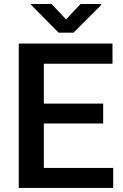

<svg xmlns="http://www.w3.org/2000/svg" viewBox="-20 -925 605 945"><path d="M233.9 -905.3H133.3V-900.9L268.6 -764.2H341.8L478 -900.4V-905.3H376.5L305.2 -829.6ZM487.8 -415H195.8V-611.3H533.7V-710.9H72.3V0H537.1V-98.6H195.8V-317.4H487.8Z"/></svg>

Font: Roboto Medium
Style: Regular
Weight: 500
Designer: Google
Version: Version 2.137; 2017